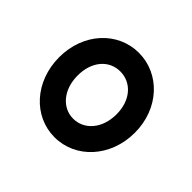

<svg xmlns="http://www.w3.org/2000/svg" viewBox="-81 -905 569 569"><g transform="rotate(-45 203.5 -620.5)"><path d="M30 -621C30 -533 106 -462 208 -462C309 -462 384 -533 384 -621C384 -709 309 -779 208 -779C106 -779 30 -709 30 -621ZM108 -621C108 -666 148 -702 208 -702C268 -702 306 -667 306 -621C306 -575 268 -539 208 -539C148 -539 108 -575 108 -621Z"/></g></svg>

Font: Charger Pro
Style: ExBdSuExt
Weight: 400
Designer: Jasper
Foundry: Cannot Into Space Fonts
Version: Version 1.09